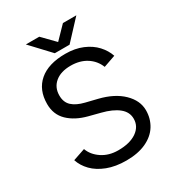

<svg xmlns="http://www.w3.org/2000/svg" viewBox="-214 -1027 1060 1164"><g transform="rotate(-30 316.5 -445.5)"><path d="M52 -148.2 136.8 -177.2Q153.8 -130 201.1 -98.3Q248.4 -66.6 313.4 -66.4Q395.2 -66.2 442.7 -99Q490.2 -131.8 490.2 -186.2Q490.2 -233.4 449.9 -265.6Q409.6 -297.8 337.2 -316L258.2 -336.4Q177 -357.4 128.4 -404.2Q79.8 -451 79.8 -525Q79.8 -623.8 143.9 -678.9Q208 -734 327 -734Q394 -734 446.1 -712.1Q498.2 -690.2 531.4 -654Q564.6 -617.8 578.8 -575.2L495 -545.8Q475 -596.6 429.2 -626Q383.4 -655.4 318.8 -655.4Q249.8 -655.4 209.8 -622.1Q169.8 -588.8 169.8 -532.2Q169.8 -485 199 -458.1Q228.2 -431.2 283.8 -417.6L363.8 -398Q465.6 -373 522.9 -317.1Q580.2 -261.2 580.2 -193.2Q580.2 -135 551.2 -88.1Q522.2 -41.2 464.8 -14.6Q407.4 12 326.2 12Q250.6 12 193.7 -9.9Q136.8 -31.8 101.5 -68Q66.2 -104.2 52 -148.2ZM280.2 -770.6 408.4 -902.6H502.2L377.6 -768.8H280.2ZM148.8 -902.6H242.6L371.6 -770.6V-768.8H274.2Z"/></g></svg>

Font: 寒蝉端黑体 Light
Style: Regular
Weight: 300
Designer: ChillDuanSans {Warren2060}; 
Source Han Sans {Ryoko NISHIZUKA 西塚涼子 (kana, bopomofo & ideographs); Paul D. Hunt (Latin, G
Foundry: ChillType&Adobe
Version: Version 1.300;Glyphs 3.3 (3306)